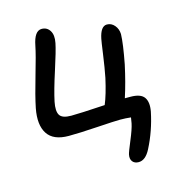

<svg xmlns="http://www.w3.org/2000/svg" viewBox="-121 -768 965 1047"><g transform="rotate(-15 361.5 -244.5)"><path d="M533.2 174.8Q510.3 174.8 498.8 160.2Q487.3 145.5 492.2 121.1Q495.1 106.9 519.3 49.3Q543.5 -8.3 549.8 -39.1Q554.2 -61.5 555.2 -71.8Q525.4 -75.2 495.1 -75.2Q465.3 -75.2 362.5 -68.6Q259.8 -62 202.1 -62Q115.2 -62 82.3 -112.8Q49.3 -163.6 66.9 -254.9Q80.1 -320.8 111.6 -428.2Q143.1 -535.6 152.8 -585Q168 -664.1 209 -664.1Q239.3 -664.1 255.1 -638.7Q271 -613.3 262.2 -569.8Q253.9 -527.8 220.7 -425.5Q187.5 -323.2 174.8 -262.2Q164.6 -211.4 178.5 -188.2Q192.4 -165 243.2 -165Q290 -165 434.1 -173.8Q456.1 -226.1 476.1 -315.9Q486.8 -369.6 496.8 -441.9Q506.8 -514.2 509.8 -527.8Q523.4 -595.2 559.1 -595.2Q584 -595.2 601.6 -574.7Q619.1 -554.2 620.1 -524.9Q618.7 -471.7 597.2 -359.9Q576.2 -262.2 549.8 -181.2H581.1Q639.2 -181.2 658.4 -153.6Q677.7 -126 668 -74.2Q646.5 29.8 600.1 120.1Q572.3 174.8 533.2 174.8Z"/></g></svg>

Font: Shantell Sans Irregular Bouncy
Style: Italic
Weight: 500
Italic angle: -11.31°
Designer: Stephen Nixon, Anya Danilova, Shantell Martin
Foundry: Arrow Type
Version: Version 1.006;[9816181b4]